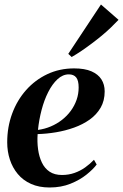

<svg xmlns="http://www.w3.org/2000/svg" viewBox="-20 -821 546 852"><path d="M409 -91Q394 -70.5 364.2 -46.5Q334.5 -22.5 293 -5.8Q251.5 11 200 11Q153 11 117.5 -5Q82 -21 58.8 -49Q35.5 -77 23.8 -113Q12 -149 12 -189.5Q12 -257.5 34 -317Q56 -376.5 96 -421.5Q136 -466.5 190.2 -492Q244.5 -517.5 309 -517.5Q356 -517.5 385.8 -504.5Q415.5 -491.5 430 -468.8Q444.5 -446 444.5 -415.5Q444.5 -374 426.5 -343Q408.5 -312 377.8 -290.2Q347 -268.5 308.8 -254.8Q270.5 -241 228.5 -234Q186.5 -227 147 -226Q144.5 -191 149 -158.2Q153.5 -125.5 165.8 -99.8Q178 -74 200 -59.2Q222 -44.5 255 -44.5Q284.5 -44.5 310.2 -53.5Q336 -62.5 357.8 -78Q379.5 -93.5 397 -112ZM285.5 -491Q258.5 -491 235.2 -469.5Q212 -448 194 -412.5Q176 -377 164.5 -333Q153 -289 148.5 -244.5Q178.5 -248.5 205.5 -260Q232.5 -271.5 255 -289Q277.5 -306.5 294 -329Q310.5 -351.5 319.8 -377.8Q329 -404 329 -433Q329 -464 318 -477.5Q307 -491 285.5 -491ZM283 -582 428 -801 506 -733Q491 -717 472.2 -699Q453.5 -681 431.8 -663Q410 -645 387 -627.8Q364 -610.5 341.5 -595.2Q319 -580 298 -568Z"/></svg>

Font: Merriweather 144pt SemiBold
Style: Italic
Weight: 600
Italic angle: -7.8°
Version: Version 2.101